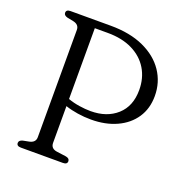

<svg xmlns="http://www.w3.org/2000/svg" viewBox="-126 -813 885 925"><g transform="rotate(20 316.0 -350.0)"><path d="M601.5 -454Q601.5 -389.5 569.8 -342Q538 -294.5 481.2 -268.5Q424.5 -242.5 350.5 -242.5Q316 -242.5 281.8 -247.8Q247.5 -253 218 -263V-75Q218 -45.5 250 -41L298 -34.5Q317.5 -31 317.5 -16.5Q317.5 0 295.5 0H80Q58 0 58 -16.5Q58 -30 77.5 -35L108 -41Q139.5 -47.5 139.5 -75V-625Q139.5 -652.5 108 -659L77.5 -665Q58 -670 58 -683.5Q58 -700 80 -700H286Q385 -700 455.8 -667.8Q526.5 -635.5 564 -579.8Q601.5 -524 601.5 -454ZM218 -662.5V-299.5Q245.5 -289.5 276.8 -284.8Q308 -280 335 -280Q418 -280 469.5 -326.2Q521 -372.5 521 -455.5Q521 -516.5 492.8 -563.2Q464.5 -610 411.5 -636.2Q358.5 -662.5 284.5 -662.5Z"/></g></svg>

Font: Fraunces 9pt Soft Light
Style: Regular
Weight: 300
Version: Version 1.000;[0bf87f6ff]